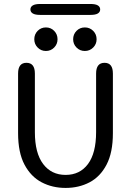

<svg xmlns="http://www.w3.org/2000/svg" viewBox="-20 -935 659 966"><path d="M310 10.5Q243.5 10.5 189.5 -17.8Q135.5 -46 103.2 -106.8Q71 -167.5 71 -265V-565Q71 -619 113 -619Q155.5 -619 155.5 -565V-270Q155.5 -165 197 -110Q238.5 -55 310 -55Q382 -55 422.8 -110Q463.5 -165 463.5 -270V-565Q463.5 -619 506 -619Q548 -619 548 -565V-265Q548 -167.5 516.2 -106.8Q484.5 -46 430.8 -17.8Q377 10.5 310 10.5ZM211 -678.5Q186.5 -678.5 169.5 -695.8Q152.5 -713 152.5 -737.5Q152.5 -762.5 169.5 -779.8Q186.5 -797 211 -797Q235.5 -797 252.5 -779.8Q269.5 -762.5 269.5 -737.5Q269.5 -713 252.5 -695.8Q235.5 -678.5 211 -678.5ZM407 -678.5Q382 -678.5 365 -695.8Q348 -713 348 -737.5Q348 -762.5 365 -779.8Q382 -797 407 -797Q431.5 -797 448.8 -779.8Q466 -762.5 466 -737.5Q466 -713 448.8 -695.8Q431.5 -678.5 407 -678.5ZM133 -887.5Q133 -900.5 145 -907.8Q157 -915 182 -915H435Q460.5 -915 472.2 -907.8Q484 -900.5 484 -887.5Q484 -874.5 472.2 -867.2Q460.5 -860 435 -860H182Q157 -860 145 -867.2Q133 -874.5 133 -887.5Z"/></svg>

Font: Sono ExtraLight Monospace
Style: Regular
Weight: 400
Version: Version 2.112